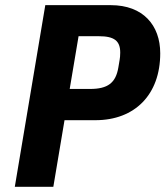

<svg xmlns="http://www.w3.org/2000/svg" viewBox="-20 -718 640 738"><path d="M185 0 228 -256H346.9C497.9 -256 595.9 -354 595.9 -513.1C595.9 -621.1 529.8 -698.2 405.9 -698.2H154.1L36.9 0ZM247.9 -376.1 282 -578.8H360.1C419 -578.8 442.1 -561.1 442.1 -516C442.1 -505 441.1 -495 440 -489L435 -459.2C425.1 -399.1 394.2 -376.1 326 -376.1Z"/></svg>

Font: Margiela Mono Italic Bold It
Style: Regular
Weight: 700
Designer: Mike Abbink, Paul van der Laan, Pieter van Rosmalen
Foundry: Bold Monday
Version: Version 2.003 2021